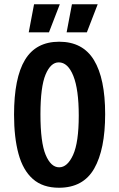

<svg xmlns="http://www.w3.org/2000/svg" viewBox="-20 -869 560 902"><path d="M257 13Q181 13 134.5 -28Q88 -69 67 -146Q46 -223 46 -330Q46 -503 97.5 -588Q149 -673 258 -673Q369 -673 421.5 -586.5Q474 -500 474 -333Q474 -167 422.5 -77Q371 13 257 13ZM258 -83Q297 -83 323.5 -141.5Q350 -200 350 -326Q350 -449 324.5 -512.5Q299 -576 256 -576Q218 -576 194 -518.5Q170 -461 170 -332Q170 -200 194.5 -141.5Q219 -83 258 -83ZM210 -717H115L140 -849H261ZM388 -717H293L318 -849H439Z"/></svg>

Font: Bricolage Grotesque 12pt Condensed SemiBold
Style: Regular
Weight: 600
Width: 3
Designer: Mathieu Triay
Foundry: Atelier Triay
Version: Version 1.001; ttfautohint (v1.8.4.7-5d5b);gftools[0.9.33.de